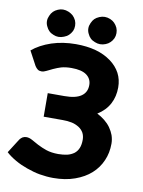

<svg xmlns="http://www.w3.org/2000/svg" viewBox="-98 -978 784 1051"><g transform="rotate(10 293.5 -452.5)"><path d="M70.8 -580.6 28.8 -659.2Q70.3 -694.3 133.8 -715.8Q196.3 -736.3 268.6 -736.3Q330.1 -736.3 379.9 -722.7Q427.7 -709.5 464.4 -682.6Q499.5 -657.2 518.6 -621.6Q537.1 -586.4 537.1 -542.5Q537.1 -492.7 516.1 -452.1Q493.7 -409.7 449.2 -382.3Q472.2 -370.6 491.7 -355Q511.2 -339.4 524.9 -320.3Q539.1 -299.8 546.4 -279.8Q554.2 -256.3 554.2 -233.4Q554.2 -181.6 535.6 -139.6Q516.6 -95.2 480.5 -63Q445.3 -31.2 392.1 -12.2Q339.4 6.8 272 6.8Q235.8 6.8 196.3 0Q164.6 -5.4 123.5 -20Q87.4 -32.7 57.6 -49.8Q24.4 -68.8 2.9 -88.9L53.2 -168Q60.1 -177.2 68.8 -182.6Q78.6 -188 89.8 -188Q105.5 -188 122.1 -178.7Q151.9 -161.6 160.2 -157.7Q185.1 -145 209.5 -136.7Q238.8 -127 276.9 -127Q304.2 -127 327.1 -132.3Q347.2 -137.2 364.3 -149.4Q379.9 -161.6 387.7 -180.7Q395.5 -199.2 395.5 -227.1Q395.5 -248 386.7 -265.1Q377 -282.2 360.4 -293Q340.8 -305.2 320.3 -309.6Q294.9 -314.9 269 -314.5H163.1L162.6 -445.3H254.9Q318.4 -445.3 348.6 -466.8Q378.9 -487.8 378.9 -528.3Q378.9 -563 351.1 -583.5Q323.7 -603.5 267.1 -603.5Q235.4 -603.5 210.4 -596.7Q190.9 -590.8 167.5 -580.1Q160.2 -576.7 148.9 -571Q137.7 -565.4 134.3 -564Q120.1 -556.6 107.9 -556.6Q94.7 -556.6 86.9 -562.5Q78.1 -568.8 70.8 -580.6ZM246.1 -834Q246.1 -817.9 240.2 -804.7Q232.4 -789.6 222.7 -780.8Q211.9 -770.5 196.8 -765.1Q181.6 -758.8 166 -758.8Q151.9 -758.8 137.7 -765.1Q123 -770.5 112.8 -780.8Q103.5 -789.6 96.7 -804.7Q89.8 -818.4 89.8 -834Q89.8 -848.6 96.7 -863.3Q103 -878.4 112.8 -888.2Q122.6 -897.9 137.7 -904.3Q151.9 -910.6 166 -910.6Q181.6 -910.6 196.8 -904.3Q212.4 -897.5 222.7 -888.2Q232.9 -878.4 240.2 -863.3Q246.1 -849.6 246.1 -834ZM476.1 -834Q476.1 -817.9 470.2 -804.7Q462.9 -789.6 453.1 -780.8Q442.9 -770.5 428.7 -765.1Q413.6 -758.8 397.9 -758.8Q383.3 -758.8 368.2 -765.1Q352.5 -771 342.8 -780.8Q333.5 -789.6 326.7 -804.7Q319.8 -818.4 319.8 -834Q319.8 -848.6 326.7 -863.3Q333 -878.4 342.8 -888.2Q352.1 -897.5 368.2 -904.3Q383.3 -910.6 397.9 -910.6Q413.6 -910.6 428.7 -904.3Q442.9 -898.4 453.1 -888.2Q463.4 -877.9 470.2 -863.3Q476.1 -849.6 476.1 -834Z"/></g></svg>

Font: Lato-ExtraBold
Style: Regular
Weight: 500
Designer: Lukasz Dziedzic with Adam Twardoch and Botio Nikoltchev
Foundry: tyPoland Lukasz Dziedzic
Version: ""